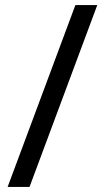

<svg xmlns="http://www.w3.org/2000/svg" viewBox="-20 -734 412 754"><path d="M362 -714 96 0H10L276 -714Z"/></svg>

Font: Noto Sans Nag Mundari
Style: Regular
Weight: 400
Designer: Muthu Nedumaran
Version: Version 1.000; ttfautohint (v1.8.4.7-5d5b)